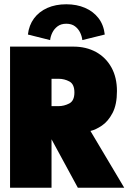

<svg xmlns="http://www.w3.org/2000/svg" viewBox="-20 -878 657 898"><path d="M27 -660H323Q383 -660 429 -634.8Q475 -609.5 501 -562.8Q527 -516 527 -452Q527 -388.5 506.2 -349.2Q485.5 -310 456.5 -290.5Q427.5 -271 403 -265.5L561 0H344L208 -250.5H221V0H27ZM221 -381.5H253Q279.5 -381.5 303.8 -394Q328 -406.5 328 -445.5Q328 -484.5 304.5 -497Q281 -509.5 254.5 -509.5H221ZM214.5 -690.5 110.5 -716.5Q115.5 -760 139 -791.8Q162.5 -823.5 201.2 -840.8Q240 -858 290 -858Q339 -858 377.8 -841.2Q416.5 -824.5 440.8 -793Q465 -761.5 470 -716.5L365 -690.5Q363.5 -707 355.2 -724.8Q347 -742.5 331 -754.8Q315 -767 290 -767Q265.5 -767 249.2 -754.8Q233 -742.5 224.5 -724.8Q216 -707 214.5 -690.5Z"/></svg>

Font: League Spartan Thin Black
Style: Regular
Weight: 900
Version: Version 2.002